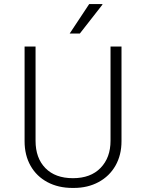

<svg xmlns="http://www.w3.org/2000/svg" viewBox="-20 -915 719 945"><path d="M155 -686V-222Q155 -137 203.5 -87.5Q252 -38 339 -38Q426 -38 475 -88.5Q524 -139 524 -222V-686H578V-220Q578 -152 548.5 -100Q519 -48 465.5 -19Q412 10 343 10H337Q267 10 213.5 -18.5Q160 -47 130.5 -99Q101 -151 101 -220V-686ZM484 -895V-892L373 -750H323L419 -895Z"/></svg>

Font: Chivo Thin
Style: Regular
Weight: 100
Designer: Hector Gatti
Foundry: Omnibus-Type
Version: Version 1.007